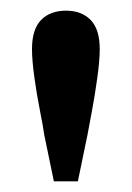

<svg xmlns="http://www.w3.org/2000/svg" viewBox="-20 -753 247 360"><path d="M104 -733Q133 -733 150 -715.5Q167 -698 167 -661Q167 -640 162.5 -607.5Q158 -575 152.5 -545.5Q147 -516 144 -500L126 -413H81L63 -500Q61 -515 55 -545Q49 -575 44.5 -607.5Q40 -640 40 -661Q40 -698 57 -715.5Q74 -733 104 -733Z"/></svg>

Font: Source Serif 4 Semibold
Style: Regular
Weight: 600
Designer: Frank Grießhammer
Foundry: Adobe
Version: Version 4.005;hotconv 1.1.0;makeotfexe 2.6.0